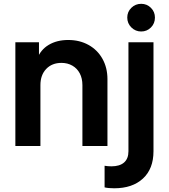

<svg xmlns="http://www.w3.org/2000/svg" viewBox="-20 -765 885 1006"><path d="M60.5 -543.5H184.2V-436.5L174 -455.5Q192.5 -504.5 235.4 -530Q278.2 -555.5 337.5 -555.5Q397.2 -555.5 444 -529.5Q490.8 -503.5 516.9 -456.8Q543 -410 543 -350.2V0H411.8V-319Q411.8 -354.2 398 -380.5Q384.2 -406.8 359.1 -421.1Q334 -435.5 302 -435.5Q252.5 -435.5 222.1 -403.8Q191.8 -372 191.8 -319V0H60.5ZM528 216.8V103.5Q545.2 106.5 564 106.5Q607 106.5 630 86.5Q653 66.5 653 27.5V-543.5H784.2V27.5Q784.2 119.5 729 170.5Q673.8 221.5 578.5 221.5Q547.8 221.5 528 216.8ZM646.8 -673Q646.8 -703 668.1 -724Q689.5 -745 719.8 -745Q749.8 -745 770.8 -724Q791.8 -703 791.8 -673Q791.8 -642 770.8 -621Q749.8 -600 719.8 -600Q689.5 -600 668.1 -621.4Q646.8 -642.8 646.8 -673Z"/></svg>

Font: Trafiko Sans Variable
Style: Regular
Weight: 400
Designer: Gumpita Rahayu / Trafiko
Foundry: Tokotype / Trafiko
Version: Version 0.001;FEAKit 1.0